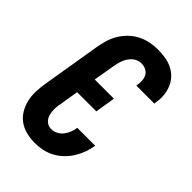

<svg xmlns="http://www.w3.org/2000/svg" viewBox="-221 -838 941 941"><g transform="rotate(45 250.0 -367.5)"><path d="M200 8Q170 8 141.5 1Q113 -6 90.5 -22Q68 -38 53 -62.5Q38 -87 31.5 -115Q25 -143 26 -173.5Q27 -204 32 -234L84 -548Q89 -574 97 -599Q105 -624 120 -647.5Q135 -671 155.5 -690Q176 -709 200.5 -721Q225 -733 251.5 -738Q278 -743 303 -743Q330 -743 355.5 -739Q381 -735 403.5 -724Q426 -713 443 -695Q460 -677 469.5 -654Q479 -631 481.5 -605Q484 -579 479 -553L478 -543H354V-548Q357 -564 356 -580.5Q355 -597 347.5 -610.5Q340 -624 325.5 -631Q311 -638 294 -638Q282 -638 270 -633.5Q258 -629 248.5 -620.5Q239 -612 231.5 -601Q224 -590 219.5 -578.5Q215 -567 212 -555Q209 -543 207 -531L188 -420H321L304 -315H171L155 -217Q152 -204 151 -190.5Q150 -177 151 -164.5Q152 -152 155.5 -139.5Q159 -127 166.5 -117.5Q174 -108 185 -102.5Q196 -97 209 -97Q226 -97 242.5 -105.5Q259 -114 269.5 -128Q280 -142 286.5 -158.5Q293 -175 295 -192H419V-191Q415 -165 406 -140Q397 -115 382.5 -91.5Q368 -68 348 -48.5Q328 -29 303.5 -16Q279 -3 252.5 2.5Q226 8 200 8Z"/></g></svg>

Font: Iosevka Term Curly XBd Obl
Style: Regular
Weight: 800
Italic angle: -9°
Designer: Belleve Invis
Foundry: Belleve Invis
Version: Version 32.3.0